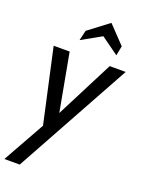

<svg xmlns="http://www.w3.org/2000/svg" viewBox="-191 -817 855 1140"><g transform="rotate(20 237.0 -246.5)"><path d="M-13 242 135 -22 32 -490H133L200 -126L386 -490H487L84 242ZM165 -574 180 -638 308 -735 413 -625 401 -564 290 -644Z"/></g></svg>

Font: Cabin VF Beta
Style: Italic
Weight: 400
Italic angle: -7°
Designer: Pablo Impallari
Foundry: Pablo Impallari. http://www.impallari.com Igino Marini. http://www.ikern.com
Version: Version 2.300